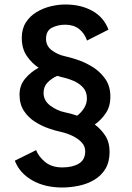

<svg xmlns="http://www.w3.org/2000/svg" viewBox="-20 -726 590 855"><path d="M256.5 109Q179.5 109 123.2 76.8Q67 44.5 46 -10.5L141 -57.5Q150.5 -30.5 180 -5.5Q209.5 19.5 257.5 19.5Q303 19.5 331.2 2.5Q359.5 -14.5 359.5 -52.5Q359.5 -75 343.5 -92Q327.5 -109 303 -120.8Q278.5 -132.5 252 -138.5Q228 -143.5 196.8 -154.2Q165.5 -165 135.8 -183.8Q106 -202.5 86.5 -232.2Q67 -262 67 -305Q67 -346 92 -375.8Q117 -405.5 152 -424.5Q121.5 -444.5 99.2 -477Q77 -509.5 77 -557.5Q77 -597.5 95 -625.8Q113 -654 142.2 -671.8Q171.5 -689.5 205.2 -697.8Q239 -706 271 -706Q340.5 -706 391.5 -677.5Q442.5 -649 463 -594L367.5 -545.5Q356 -578.5 331.8 -597.2Q307.5 -616 270 -616Q238.5 -616 211.8 -602.8Q185 -589.5 185 -553Q185 -521 211 -501.8Q237 -482.5 267.5 -476Q287 -472 320.8 -461.2Q354.5 -450.5 389 -430Q423.5 -409.5 447.5 -376.5Q471.5 -343.5 471.5 -295.5Q471.5 -252 450.8 -221.5Q430 -191 402 -171.5Q429.5 -151.5 448.8 -121.8Q468 -92 468 -50.5Q468 -4.5 449.2 26.2Q430.5 57 399.2 75.2Q368 93.5 330.8 101.2Q293.5 109 256.5 109ZM270.5 -225.5Q280.5 -223.5 294.2 -220Q308 -216.5 324 -211Q342.5 -225.5 354.8 -245.2Q367 -265 367 -288Q367 -317.5 350 -336.2Q333 -355 307.2 -366Q281.5 -377 255 -382.5Q245 -385 234.5 -388Q210.5 -377.5 192.2 -359Q174 -340.5 174 -312.5Q174 -278 204 -255.5Q234 -233 270.5 -225.5Z"/></svg>

Font: Trispace SemiCondensed Medium
Style: Regular
Weight: 500
Width: 4
Designer: Tyler Finck
Foundry: Etcetera Type Company
Version: Version 1.210; ttfautohint (v1.8.3)